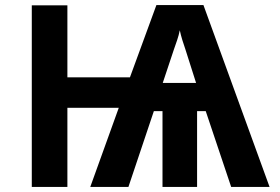

<svg xmlns="http://www.w3.org/2000/svg" viewBox="-20 -735 1100 755"><path d="M105 0V-714H245V-431H491L595 -715H780L1040 0H889L789 -298H755V0H619V-298H585L485 0H335L447 -311H245V0ZM620 -409H751L709 -541Q703 -558 697 -577.5Q691 -597 687 -616Q683 -596 676.5 -577Q670 -558 664 -541Z"/></svg>

Font: Noto Sans Mono Condensed
Style: Bold
Weight: 700
Width: 3
Designer: Monotype Design Team
Foundry: Monotype Imaging Inc.
Version: Version 2.014